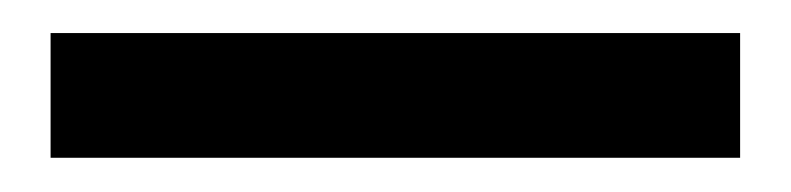

<svg xmlns="http://www.w3.org/2000/svg" viewBox="-20 52 474 115"><path d="M10.3 146.5V71.8H423.3V146.5Z"/></svg>

Font: Reddit Sans Condensed SemiBold
Style: Regular
Weight: 600
Designer: Stephen Hutchings
Foundry: Reddit
Version: Version 1.014